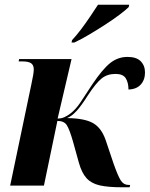

<svg xmlns="http://www.w3.org/2000/svg" viewBox="-20 -786 634 813"><path d="M496 7Q438 7 402.5 -1Q367 -9 346.5 -31.5Q326 -54 314 -97L289 -187Q274 -239 262.5 -256.5Q251 -274 223 -274L166 0H23L113 -430Q123 -475 123 -492Q123 -510 112 -518Q101 -526 74 -526H59L61 -536H283L224 -284Q240 -284 253 -290Q266 -296 279 -306Q302 -324 321 -353Q340 -382 371 -429Q414 -493 446.5 -519Q479 -545 520 -545Q558 -545 576 -526.5Q594 -508 594 -479Q594 -448 576 -428Q558 -408 524 -407Q524 -436 512.5 -454.5Q501 -473 469 -473Q434 -473 410 -453.5Q386 -434 352 -382Q325 -339 304.5 -316.5Q284 -294 264 -286Q338 -285 373.5 -265Q409 -245 427 -194L461 -93Q480 -39 492 -21Q504 -3 524 -3H531L529 7ZM285 -616Q303 -635 323 -661.5Q343 -688 361.5 -715.5Q380 -743 395 -766H527L525 -756Q513 -744 486.5 -724Q460 -704 426 -682Q392 -660 357.5 -639.5Q323 -619 295 -606H283Z"/></svg>

Font: Noto Serif Display SemiCondensed
Style: Bold Italic
Weight: 700
Width: 4
Italic angle: -12°
Designer: Monotype Design Team
Foundry: Monotype Imaging Inc.
Version: Version 2.009